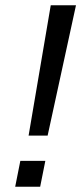

<svg xmlns="http://www.w3.org/2000/svg" viewBox="-20 -708 318 728"><path d="M160.6 -193.8H88.4L172.4 -688H268.1ZM37.6 0 57.1 -98.1H151.9L132.3 0Z"/></svg>

Font: Liberation Sans
Style: Italic
Weight: 400
Italic angle: -12°
Designer: Steve Matteson
Foundry: Ascender Corporation
Version: Version 2.1.5